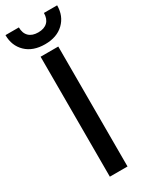

<svg xmlns="http://www.w3.org/2000/svg" viewBox="-261 -925 756 969"><g transform="rotate(-30 117.5 -441.0)"><path d="M-33 -882H45Q45 -848 64 -829.5Q83 -811 118 -811Q153 -811 172 -829.5Q191 -848 191 -882H268Q268 -820 227.5 -781Q187 -742 118 -742Q48 -742 7.5 -781Q-33 -820 -33 -882ZM66 -699H169V0H66Z"/></g></svg>

Font: Prompt
Style: Regular
Weight: 400
Designer: Katatrad Team
Foundry: CadsonDemak
Version: Version 1.001